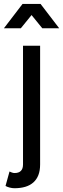

<svg xmlns="http://www.w3.org/2000/svg" viewBox="-26 -743 324 987"><path d="M22.9 138.7 2.4 212.9Q10.7 217.8 23.7 221.2Q36.6 224.6 48.3 224.6Q79.6 224.6 104 217.3Q128.4 210 145.5 194.8Q162.6 179.7 171.4 156.7Q180.2 133.8 180.2 102.5V0V-67.4V-507.8H92.3V-67.4V0V102.5Q92.3 113.3 89.6 121.6Q86.9 129.9 81.3 135.5Q75.7 141.1 67.6 143.8Q59.6 146.5 48.3 146.5Q42.5 146.5 34.9 143.8Q27.3 141.1 22.9 138.7ZM191.4 -597.7H278.3L182.6 -722.7H89.8ZM81.1 -597.7 182.6 -722.7H89.8L-5.9 -597.7Z"/></svg>

Font: Giphurs SC
Style: Regular
Weight: 400
Version: Version 0.920